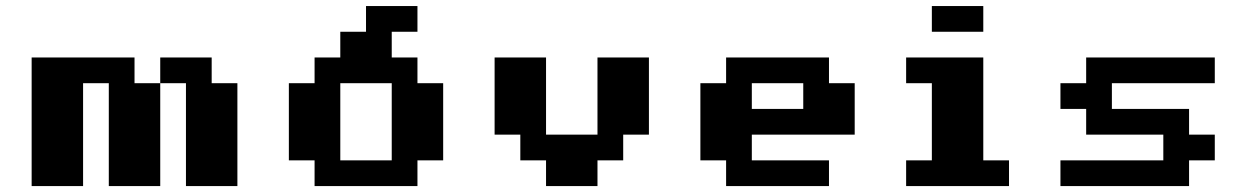

<svg xmlns="http://www.w3.org/2000/svg" viewBox="-20 -628 4207 648"><path d="M86.8 0V-434H434V-347.2H520.8V0H347.2V-347.2H260.4V0ZM607.6 -347.2H520.8V-434H694.4V-347.2H781.2V0H607.6Z M1128.5 -86.8H1302.1V-347.2H1128.5ZM1302.1 -434H1388.9V-347.2H1475.7V-86.8H1388.9V0H1041.7V-86.8H954.9V-347.2H1041.7V-434H1128.5V-520.8H1215.3V-607.6H1388.9V-520.8H1302.1Z M1822.9 0V-86.8H1736.1V-173.6H1649.3V-434H1822.9V-173.6H1996.5V-434H2170.1V-173.6H2083.3V-86.8H1996.5V0Z M2691 -347.2H2517.4V-260.4H2691ZM2517.4 -173.6V-86.8H2777.8V0H2430.6V-86.8H2343.8V-347.2H2430.6V-434H2777.8V-347.2H2864.6V-173.6Z M3038.2 0V-86.8H3125V-347.2H3038.2V-434H3298.6V-86.8H3385.4V0ZM3125 -520.8V-607.6H3298.6V-520.8Z M3559 0V-86.8H3906.2V-173.6H3645.8V-260.4H3559V-347.2H3645.8V-434H4079.9V-347.2H3732.6V-260.4H3993.1V-173.6H4079.9V-86.8H3993.1V0Z"/></svg>

Font: 8-bit Operator+ 8
Style: Bold
Weight: 700
Designer: GrandChaos9000
Version: Version 1.3.0 - August 1, 2014